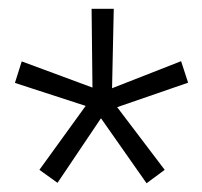

<svg xmlns="http://www.w3.org/2000/svg" viewBox="-20 -731 464 440"><path d="M176.3 -488.3 14.2 -541 29.8 -590.3 191.9 -530.3 189.9 -710.9H240.7L236.8 -528.8L395 -590.8L411.1 -541.5L248.5 -485.4L357.4 -341.8L315.9 -311L211.4 -460L111.8 -312L70.3 -341.8Z"/></svg>

Font: Shabnam Thin FD
Style: Thin-FD
Weight: 100
Foundry: DejaVu fonts team - Redesigned by Saber Rastikerdar - Based on Vazir font
Version: Version 5.0.0